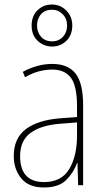

<svg xmlns="http://www.w3.org/2000/svg" viewBox="-20 -820 460 850"><path d="M300 -707Q300 -747 273.5 -773.5Q247 -800 210 -800Q172 -800 146 -774.5Q120 -749 120 -707Q120 -664 147 -639Q174 -614 211 -614Q248 -614 274 -639.5Q300 -665 300 -707ZM144 -707Q144 -737 161.5 -757Q179 -777 210 -777Q238 -777 257.5 -757Q277 -737 277 -707Q277 -677 258.5 -657Q240 -637 211 -637Q179 -637 161.5 -657.5Q144 -678 144 -707ZM321 -220Q321 -129 286.5 -71.5Q252 -14 175 -14Q69 -14 69 -129Q69 -197 114.5 -231Q160 -265 244 -272L321 -278ZM81 -502 91 -478Q124 -497 153.5 -504.5Q183 -512 211 -512Q267 -512 294 -475.5Q321 -439 321 -349V-302L243 -296Q147 -288 94 -248Q41 -208 41 -129Q41 -71 74 -30.5Q107 10 174 10Q240 10 273 -23Q306 -56 321 -98H323L326 0H348V-354Q348 -452 314.5 -494.5Q281 -537 211 -537Q146 -537 81 -502Z"/></svg>

Font: Noto Sans Display SemiCondensed Thin
Style: Regular
Weight: 250
Width: 4
Designer: Monotype Design team
Foundry: Monotype Imaging Inc.
Version: 1.000